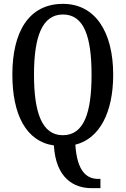

<svg xmlns="http://www.w3.org/2000/svg" viewBox="-20 -745 651 994"><path d="M453 229H500V181H487C428 181 379 141 370 4C496 -27 566 -164 566 -358C566 -580 473 -725 306 -725C129 -725 44 -580 44 -359C44 -153 114 -13 259 8C269 179 364 229 453 229ZM305 -45C198 -45 156 -161 156 -358C156 -555 198 -670 306 -670C415 -670 454 -555 454 -358C454 -161 415 -45 305 -45Z"/></svg>

Font: Noto Serif Devanagari ExtraCondensed Medium
Style: Regular
Weight: 500
Width: 2
Designer: Universal Thirst, Indian Type Foundry and the Monotype Design Team
Foundry: Monotype Imaging Inc.
Version: Version 2.004